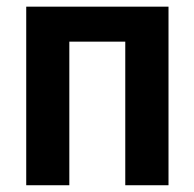

<svg xmlns="http://www.w3.org/2000/svg" viewBox="-20 -548 575 568"><path d="M381.3 -528.3V-424.8H152.3V-528.3ZM185.1 -528.3V0H57.6V-528.3ZM478.5 -528.3V0H350.6V-528.3Z"/></svg>

Font: Roboto SemiCondensed SemiBold
Style: Regular
Weight: 600
Width: 4
Designer: Christian Robertson
Foundry: Google
Version: Version 3.009; 2024